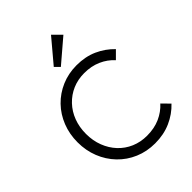

<svg xmlns="http://www.w3.org/2000/svg" viewBox="-267 -1084 1226 1226"><g transform="rotate(-45 346.5 -470.5)"><path d="M400 10Q326 10 262.5 -17Q199 -44 152 -93Q105 -142 79.5 -206.5Q54 -271 54 -345Q54 -419 79.5 -483.5Q105 -548 151.5 -596Q198 -644 261 -671Q324 -698 397 -698Q476 -698 538.5 -670Q601 -642 648 -593L598 -543Q562 -583 511 -605.5Q460 -628 397 -628Q339 -628 290.5 -607Q242 -586 205.5 -547.5Q169 -509 149.5 -457.5Q130 -406 130 -345Q130 -284 150 -232Q170 -180 206 -141.5Q242 -103 291 -82Q340 -61 398 -61Q464 -61 515.5 -84Q567 -107 603 -147L653 -96Q607 -47 543 -18.5Q479 10 400 10ZM319 -761 287 -793 420 -951 476 -895Z"/></g></svg>

Font: Outfit Thin Light
Style: Regular
Weight: 300
Version: Version 1.100;gftools[0.9.27]